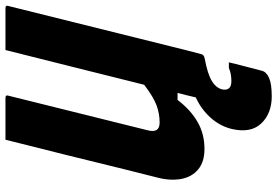

<svg xmlns="http://www.w3.org/2000/svg" viewBox="-172 -568 990 685"><g transform="rotate(-90 322.5 -225.0)"><path d="M134 10Q88 10 61 -12.5Q34 -35 27 -73.5Q20 -112 32 -158Q60 -268 87 -379Q114 -490 142 -600Q148 -625 154.5 -650Q161 -675 167 -700H316Q328 -700 324 -689L201 -194Q189 -150 228 -150Q259 -150 288.5 -160.5Q318 -171 363 -205Q394 -329 425 -453Q456 -577 487 -700H636Q648 -700 644 -689L500 -110Q493 -80 485.5 -52Q478 -24 472 0Q471 3 468 6Q465 9 456 11Q401 21 375.5 37Q350 53 346 76Q342 106 376 106Q388 106 400 104Q412 102 423 97H443Q441 107 438 118.5Q435 130 429.5 151.5Q424 173 413 215Q409 231 387.5 240.5Q366 250 322 250Q261 250 225.5 213Q190 176 205 109Q215 66 245.5 32Q276 -2 318 -21Q325 -52 334 -86H309Q274 -40 231 -15Q188 10 134 10Z"/></g></svg>

Font: Recursive Mn Lnr St XBd
Style: Italic
Weight: 800
Italic angle: -15°
Monospace: yes
Version: Version 1.079;hotconv 1.0.112;makeotfexe 2.5.65598; ttfautoh